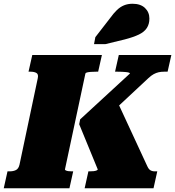

<svg xmlns="http://www.w3.org/2000/svg" viewBox="-60 -1003 933 1023"><path d="M-40 0 -20 -90H-9Q11 -90 25 -97Q39 -104 44 -126L141 -585Q146 -607 134.5 -614Q123 -621 103 -621H92L112 -710H483L463 -621H452Q437 -621 424 -620Q411 -619 403.5 -617Q396 -615 395 -611L286 -100Q286 -97 291.5 -94.5Q297 -92 305.5 -91Q314 -90 323 -90H330L310 0ZM391 0 411 -90H417Q429 -90 438.5 -91Q448 -92 454 -94.5Q460 -97 461 -100L362 -341L367 -367L632 -611Q633 -614 627 -616Q621 -618 611 -619Q601 -620 589.5 -620.5Q578 -621 567 -621H553L573 -710H853L833 -621H814Q798 -621 785 -618Q772 -615 759 -608Q746 -601 731 -587L478 -351L554 -486L725 -117Q730 -106 735.5 -100.5Q741 -95 748.5 -92.5Q756 -90 764 -90H778L758 0ZM527 -907Q545 -932 562.5 -949Q580 -966 600.5 -974.5Q621 -983 646 -983Q689 -983 712.5 -960.5Q736 -938 736 -904Q736 -875 722.5 -854Q709 -833 680 -819Q651 -805 605 -793L502 -768H441L448 -805Z"/></svg>

Font: Roboto Serif Black
Style: Italic
Weight: 900
Italic angle: -10°
Version: Version 1.008